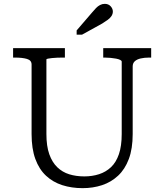

<svg xmlns="http://www.w3.org/2000/svg" viewBox="-20 -960 853 997"><path d="M221 -264Q221 -201 236 -159Q251 -117 277.5 -91.5Q304 -66 339.5 -55Q375 -44 418 -44Q459 -44 494.5 -55.5Q530 -67 556.5 -92Q583 -117 597.5 -159.5Q612 -202 612 -264V-640Q612 -645 604 -649Q596 -653 583 -655.5Q570 -658 554.5 -659.5Q539 -661 525 -661H516V-710H765V-661H754Q730 -661 710.5 -656.5Q691 -652 680 -642Q669 -632 669 -615V-264Q669 -188 649 -134.5Q629 -81 593 -47.5Q557 -14 510 1.5Q463 17 409 17Q352 17 303.5 1.5Q255 -14 219 -47.5Q183 -81 163.5 -134.5Q144 -188 144 -264V-625Q144 -647 120 -654Q96 -661 59 -661H48V-710H317V-661H308Q294 -661 278.5 -660.5Q263 -660 250 -658.5Q237 -657 229 -655.5Q221 -654 221 -651ZM458 -895 378 -802V-780H406L511 -838Q527 -848 539.5 -857Q552 -866 559 -877Q566 -888 566 -900Q566 -915 554.5 -927.5Q543 -940 524 -940Q511 -940 499.5 -934Q488 -928 478.5 -918Q469 -908 458 -895Z"/></svg>

Font: Roboto Serif 20pt Light
Style: Regular
Weight: 300
Version: Version 1.008